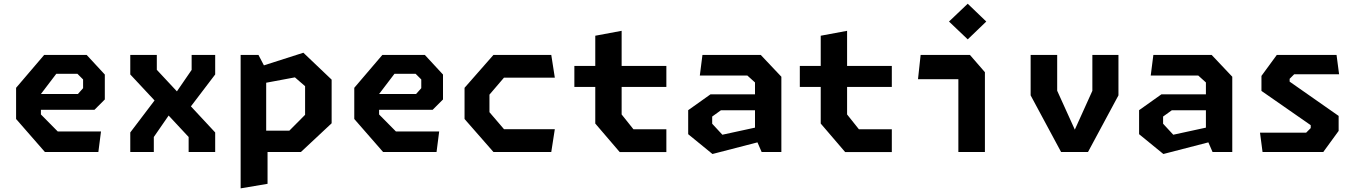

<svg xmlns="http://www.w3.org/2000/svg" viewBox="-20 -836 7480 1056"><path d="M227 0H521L535.5 -113H297.5L205 -206.5V-232H499.5L556.5 -289V-426L456.5 -534H223L68.5 -353V-181.5ZM205 -319 289.5 -430H406L437 -399V-351L408.5 -319Z M1017.5 0H1163.5V-107.5L1030 -251L1163.5 -426.5V-534H1034V-451.5L953 -333.5L842.5 -452V-534H696.5V-426.5L830 -283.5L696.5 -107.5V0H826V-82.5L907.5 -200.5L1017.5 -82.5Z M1303.5 200 1451.5 175V0H1635L1804 -158V-398L1648.5 -546L1431.5 -476.5L1401.5 -534H1303.5ZM1444 -117.5V-381L1602 -410.5L1658 -362V-204.5L1571.5 -117.5Z M2087 0H2381L2395.5 -113H2157.5L2065 -206.5V-232H2359.5L2416.5 -289V-426L2316.5 -534H2083L1928.5 -353V-181.5ZM2065 -319 2149.5 -430H2266L2297 -399V-351L2268.5 -319Z M2694 0H3012L3031.5 -125.5H2752L2672 -219V-315.5L2752 -409H3031.5L3012 -534H2694L2535 -353V-181.5Z M3388.5 0.5H3645V-125H3464L3399 -206.5V-358H3645V-473.5H3399V-666.5L3254 -639.5V-473.5H3139V-358H3254V-156.5Z M4169 0H4277.5V-414L4164 -534H3843.5L3829 -420.5H4090.5L4132.5 -382.5V-317H3887.5L3765 -230V-98L3898.5 11L4146 -53ZM3897 -155.5V-195L3945 -229.5H4132.5V-134L3953 -95Z M4628.5 0.5H4885V-125H4704L4639 -206.5V-358H4885V-473.5H4639V-666.5L4494 -639.5V-473.5H4379V-358H4494V-156.5Z M5251 0H5397V-439L5314.5 -534H5043.5L5029 -400.5H5251ZM5302.5 -619.5 5404.5 -717.5 5302.5 -815.5 5199.5 -717.5Z M5816 0H5964L6131.5 -311.5V-534H5988V-336.5L5891.5 -123L5794.5 -337V-534H5648.5V-311.5Z M6649 0H6757.5V-414L6644 -534H6323.5L6309 -420.5H6570.5L6612.5 -382.5V-317H6367.5L6245 -230V-98L6378.5 11L6626 -53ZM6377 -155.5V-195L6425 -229.5H6612.5V-134L6433 -95Z M6924 0H7258L7342.5 -116V-198.5L7073 -387V-402.5L7098 -427.5H7345L7331 -534H7002.5L6918 -418.5V-336L7189 -147.5V-131.5L7164 -106.5H6910Z"/></svg>

Font: Monaspace Krypton
Style: Bold
Weight: 700
Designer: Riley Cran & the Lettermatic Team
Foundry: Lettermatic
Version: Version 1.200 (Monaspace Krypton)